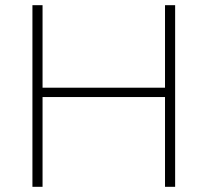

<svg xmlns="http://www.w3.org/2000/svg" viewBox="-20 -720 800 740"><path d="M105 0V-700H144V-382H616V-700H655V0H616V-346H144V0Z"/></svg>

Font: REM Medium Thin
Style: Regular
Weight: 250
Version: Version 1.005;gftools[0.9.28]